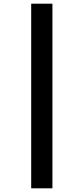

<svg xmlns="http://www.w3.org/2000/svg" viewBox="-20 -788 454 1040"><path d="M149 -768V232H264V-768Z"/></svg>

Font: Noto Sans Georgian ExtraCondensed Bold
Style: Regular
Weight: 700
Width: 2
Designer: Monotype Design Team, Akaki Razmadze
Foundry: Google LLC
Version: Version 2.005